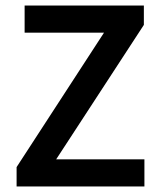

<svg xmlns="http://www.w3.org/2000/svg" viewBox="-20 -674 580 694"><path d="M40 0V-70L356 -556H69V-654H500V-584L183 -98H502V0Z"/></svg>

Font: Source Sans 3 ExtraLight SemiBold
Style: Regular
Weight: 600
Version: Version 3.052;hotconv 1.1.0;makeotfexe 2.6.0